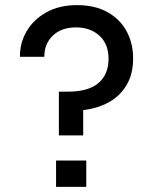

<svg xmlns="http://www.w3.org/2000/svg" viewBox="-20 -730 597 750"><path d="M210 -201V-372H245Q326 -372 365 -406Q404 -440 404 -500Q404 -558 368.5 -590.5Q333 -623 277 -623Q220 -623 186.5 -591Q153 -559 153 -508H58Q57 -561 83.5 -607Q110 -653 160.5 -681.5Q211 -710 281 -710Q351 -710 400 -682.5Q449 -655 474.5 -608Q500 -561 500 -502Q500 -440 474 -397Q448 -354 404 -330Q360 -306 305 -300V-201ZM199 0V-103H317V0Z"/></svg>

Font: Syne Medium
Style: Regular
Weight: 500
Designer: Lucas Descroix
Foundry: Bonjour Monde
Version: Version 2.200; ttfautohint (v1.8.4)